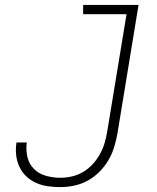

<svg xmlns="http://www.w3.org/2000/svg" viewBox="-20 -755 640 783"><path d="M226 8Q200 8 175 4.5Q150 1 127.5 -9Q105 -19 87.5 -35.5Q70 -52 59.5 -74Q49 -96 46 -121.5Q43 -147 47 -172Q47 -172 47 -172.5Q47 -173 47 -174H90Q90 -173 89.5 -173Q89 -173 89 -172Q85 -143 92 -114Q99 -85 119 -65.5Q139 -46 167.5 -38Q196 -30 226 -30Q249 -30 273 -35.5Q297 -41 318.5 -53.5Q340 -66 357.5 -85Q375 -104 387 -125.5Q399 -147 406 -170Q413 -193 417 -217L496 -697H319V-735H545L459 -211Q454 -183 445.5 -155Q437 -127 422 -101.5Q407 -76 385 -54Q363 -32 337 -18Q311 -4 282.5 2Q254 8 226 8Z"/></svg>

Font: Iosevka Slab XLtEx
Style: Italic
Weight: 200
Width: 7
Italic angle: -9°
Monospace: yes
Designer: Belleve Invis
Foundry: Belleve Invis
Version: Version 11.1.0; ttfautohint (v1.8.3)